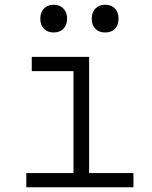

<svg xmlns="http://www.w3.org/2000/svg" viewBox="-20 -790 640 810"><path d="M91 0V-60H290V-490H114V-550H356V-60H543V0ZM424 -653Q398 -653 382.5 -668.5Q367 -684 367 -711Q367 -738 382.5 -754Q398 -770 424 -770Q450 -770 465 -754Q480 -738 480 -711Q480 -684 465 -668.5Q450 -653 424 -653ZM206 -653Q181 -653 165.5 -668.5Q150 -684 150 -711Q150 -738 165.5 -754Q181 -770 206 -770Q232 -770 247.5 -754Q263 -738 263 -711Q263 -684 247.5 -668.5Q232 -653 206 -653Z"/></svg>

Font: JetBrains Mono NL ExtraLight
Style: Regular
Weight: 200
Designer: Philipp Nurullin, Konstantin Bulenkov
Foundry: JetBrains
Version: Version 2.304; ttfautohint (v1.8.4.7-5d5b)